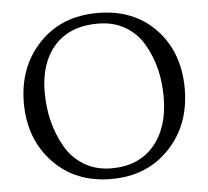

<svg xmlns="http://www.w3.org/2000/svg" viewBox="-52 -766 903 832"><g transform="rotate(-5 400.0 -350.0)"><path d="M401.5 -711Q559 -711 654.5 -610.5Q750 -510 750 -352Q750 -194 652.5 -91.5Q555 11 399.5 11Q244 11 147 -91Q50 -193 50 -349.5Q50 -506 147 -608.5Q244 -711 401.5 -711ZM598 -554Q569 -605 518 -635Q467 -665 399 -665Q277 -665 210.5 -590.5Q144 -516 144 -388Q144 -255 204 -150Q233 -98 285 -66.5Q337 -35 404 -35Q523 -35 589.5 -113Q656 -191 656 -323Q656 -455 598 -554Z"/></g></svg>

Font: Lustria
Style: Regular
Weight: 400
Designer: Matthew Desmond
Foundry: Matthew Desmond
Version: Version 001.001; ttfautohint (v1.6)